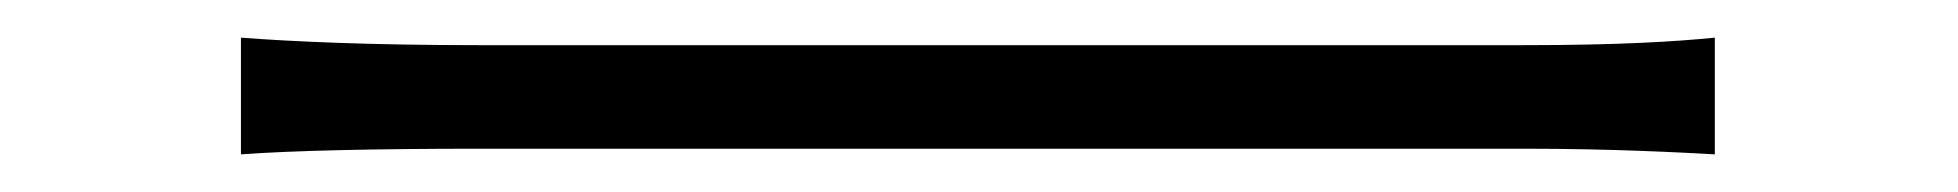

<svg xmlns="http://www.w3.org/2000/svg" viewBox="-20 -435 1040 102"><path d="M108 -353C135 -355 180 -356 235 -356H790C836 -356 873 -354 891 -353V-415C871 -413 841 -411 789 -411H235C176 -411 134 -413 108 -415Z"/></svg>

Font: Noto Sans CJK Light
Style: Regular
Weight: 300
Designer: Ryoko NISHIZUKA (kana & ideographs); Paul D. Hunt (Latin, Greek & Cyrillic); Wenlong ZHANG (bopomofo); Sandoll Communica
Foundry: Adobe Systems Incorporated
Version: Version 1.000;PS 1;hotconv 1.0.78;makeotf.lib2.5.61930